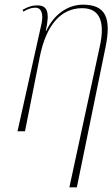

<svg xmlns="http://www.w3.org/2000/svg" viewBox="-20 -562 481 822"><path d="M277 240H309L432 -361C457 -485 433 -542 335 -542C273 -542 212 -503 178 -430H176C194 -511 183 -539 139 -539C118 -539 99 -533 77 -520L80 -512C106 -528 121 -529 132 -529C158 -529 166 -501 158 -462L55 0H87L150 -317C177 -454 240 -527 332 -527C413 -527 429 -460 407 -362Z"/></svg>

Font: Noto Serif Display Condensed Thin
Style: Italic
Weight: 100
Width: 3
Italic angle: -12°
Designer: Monotype Design Team
Foundry: Monotype Imaging Inc.
Version: Version 2.009